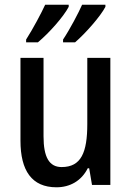

<svg xmlns="http://www.w3.org/2000/svg" viewBox="-20 -786 559 816"><path d="M428 -757V-766H329C314 -732 278 -663 248 -618V-606H299C341 -642 407 -716 428 -757ZM272 -757V-766H172C156 -731 121 -665 91 -618V-606H141C189 -646 250 -715 272 -757ZM449 -540H351V-259C351 -138 325 -76 242 -76C189 -76 165 -118 165 -207V-540H67V-188C67 -61 115 10 220 10C277 10 326 -17 353 -71H359L371 0H449Z"/></svg>

Font: Noto Sans Tamil Condensed Medium
Style: Regular
Weight: 500
Width: 3
Designer: Jelle Bosma - Monotype Design Team
Foundry: Monotype Imaging Inc.
Version: Version 2.004